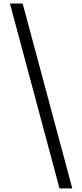

<svg xmlns="http://www.w3.org/2000/svg" viewBox="-20 -846 464 1084"><path d="M107.9 -826.2 388.2 217.8H315.9L36.1 -826.2Z"/></svg>

Font: Noto Sans Oriya
Style: Regular
Weight: 400
Designer: Monotype Design team
Foundry: Monotype Imaging Inc.
Version: Version 1.00 uh